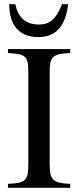

<svg xmlns="http://www.w3.org/2000/svg" viewBox="-20 -896 373 916"><path d="M315 0V-19C233 -22 217 -37 217 -112V-551C217 -627 231 -639 315 -643V-662H18V-643C103 -638 115 -630 115 -551V-112C115 -34 102 -22 18 -19V0ZM276 -876C247 -805 219 -779 165 -779C102 -779 66 -813 53 -876H24C24 -779 69 -719 163 -719C245 -719 293 -770 305 -876Z"/></svg>

Font: XITS Math
Style: Regular
Weight: 400
Designer: MicroPress Inc., with final additions and corrections provided by Coen Hoffman, Elsevier (retired)
Version: Version 1.302